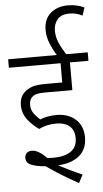

<svg xmlns="http://www.w3.org/2000/svg" viewBox="-65 -936 584 1084"><g transform="rotate(-5 227.5 -393.5)"><path d="M240 -237Q186 -237 140 -215Q105 -239 77 -274.5Q49 -310 49 -357Q49 -402 76 -428Q94 -446 121 -455.5Q148 -465 200 -465H293V-574H0V-622H451V-574H346V-417H191Q158 -417 141.5 -412Q125 -407 115 -396Q101 -382 101 -354Q101 -326 117 -304.5Q133 -283 151 -268Q171 -276 194.5 -280.5Q218 -285 244 -285Q311 -285 352.5 -247.5Q394 -210 394 -146Q394 -78 349.5 -41.5Q305 -5 229 -1Q259 15 293 31.5Q327 48 362 63L338 109Q237 54 158 -2Q112 -5 80 -17Q48 -29 48 -58Q48 -75 58.5 -85.5Q69 -96 88 -96Q125 -96 171 -48Q189 -46 206 -46Q270 -46 305.5 -70.5Q341 -95 341 -146Q341 -192 313 -214.5Q285 -237 240 -237ZM280 -615Q255 -655 240 -692.5Q225 -730 225 -768Q225 -830 264 -863Q303 -896 361 -896Q390 -896 413 -890.5Q436 -885 455 -876L440 -831Q423 -840 405.5 -844.5Q388 -849 366 -849Q321 -849 299 -823.5Q277 -798 277 -759Q277 -724 291.5 -690.5Q306 -657 334 -615Z"/></g></svg>

Font: Noto Sans SemiCondensed Light
Style: Italic
Weight: 300
Width: 4
Italic angle: -12°
Designer: Monotype Design Team
Foundry: Monotype Imaging Inc.
Version: Version 2.013; ttfautohint (v1.8.4.7-5d5b)